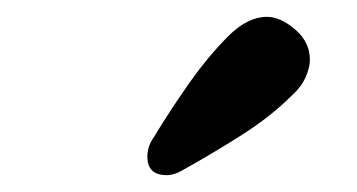

<svg xmlns="http://www.w3.org/2000/svg" viewBox="-20 -664 424 228"><path d="M178 -456Q155 -456 155 -478Q155 -490 162 -500Q182 -533 204.5 -565Q227 -597 251 -621Q274 -644 297 -644Q313 -644 330.5 -629Q348 -614 348 -593Q348 -584 343 -572.5Q338 -561 327 -551Q302 -526 267.5 -504Q233 -482 197 -462Q187 -456 178 -456Z"/></svg>

Font: Akaya Kanadaka
Style: Regular
Weight: 400
Designer: Vaishnavi Murthy Yerkadithaya, Juan Luis Blanco Aristondo
Version: Version 1.002; ttfautohint (v1.8.3)